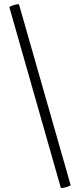

<svg xmlns="http://www.w3.org/2000/svg" viewBox="-20 -752 391 938"><path d="M277 165 26 -716Q26 -719 37 -723.5Q48 -728 60 -730.5Q72 -733 73 -730L325 152Q326 154 314.5 158.5Q303 163 291 165.5Q279 168 277 165Z"/></svg>

Font: Cormorant Garamond Light
Style: Regular
Weight: 300
Designer: Christian Thalmann (Catharsis Fonts)
Foundry: Catharsis Fonts
Version: Version 4.001